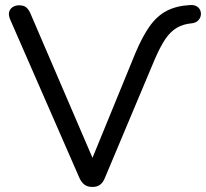

<svg xmlns="http://www.w3.org/2000/svg" viewBox="-20 -733 815 760"><path d="M345.5 7Q326.5 7 314.2 -2.2Q302 -11.5 294 -29.5L20 -656.5Q13 -673.5 16.2 -685.8Q19.5 -698 30.2 -705Q41 -712 55.5 -712Q74.5 -712 84.2 -703.5Q94 -695 101 -678.5L363 -69H330L516 -523Q543.5 -588.5 572.5 -629.2Q601.5 -670 639.8 -690Q678 -710 732 -713Q749.5 -714 759.5 -707.5Q769.5 -701 773.2 -690.5Q777 -680 774.2 -669.2Q771.5 -658.5 763.2 -650.8Q755 -643 741 -641Q705.5 -638 680 -623Q654.5 -608 634.2 -578Q614 -548 592.5 -498L395.5 -29.5Q388.5 -11.5 376.8 -2.2Q365 7 345.5 7Z"/></svg>

Font: Nunito ExtraLight
Style: Regular
Weight: 200
Designer: Vernon Adams
Foundry: Vernon Adams
Version: Version 3.602;April 4, 2023;FontCreator 14.0.0.2856 64-bit